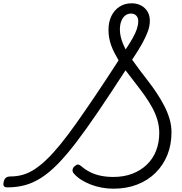

<svg xmlns="http://www.w3.org/2000/svg" viewBox="-74 -1122 1100 1161"><path d="M612 19Q576 19 541 12.5Q506 6 475 -6Q444 -18 418.5 -34Q393 -50 376 -69Q364 -81 364.5 -93Q365 -105 376 -116Q388 -127 397 -127Q406 -127 419 -116Q443 -95 472.5 -80.5Q502 -66 536.5 -59Q571 -52 612 -52Q675 -52 726 -71.5Q777 -91 814 -126.5Q851 -162 870 -211Q889 -260 889 -318Q889 -359 877.5 -397.5Q866 -436 846 -472.5Q826 -509 800 -545.5Q774 -582 744.5 -619.5Q715 -657 685 -697Q593 -555 520 -447.5Q447 -340 387 -261.5Q327 -183 275.5 -130.5Q224 -78 175.5 -47Q127 -16 77.5 -2.5Q28 11 -29 11Q-46 11 -51 2.5Q-56 -6 -51 -25Q-47 -41 -37 -48Q-27 -55 -10 -55Q28 -55 63.5 -65Q99 -75 134.5 -98Q170 -121 209 -158.5Q248 -196 292 -250Q336 -304 388 -377.5Q440 -451 503.5 -545Q567 -639 643 -757Q629 -781 617.5 -803.5Q606 -826 598 -848.5Q590 -871 586 -894Q582 -917 582 -941Q582 -989 599.5 -1025Q617 -1061 648.5 -1081.5Q680 -1102 722 -1102Q770 -1102 801 -1073Q832 -1044 832 -996Q832 -965 820 -932Q808 -899 785 -857.5Q762 -816 725 -761Q746 -731 771 -698Q796 -665 823 -630Q850 -595 874.5 -558Q899 -521 919 -482.5Q939 -444 951 -404Q963 -364 963 -322Q963 -247 938 -185Q913 -123 866.5 -77Q820 -31 755.5 -6Q691 19 612 19ZM686 -823Q711 -861 728.5 -892Q746 -923 754 -948Q762 -973 762 -994Q762 -1015 750 -1027.5Q738 -1040 718 -1040Q698 -1040 683 -1028Q668 -1016 659.5 -994.5Q651 -973 651 -944Q651 -923 655.5 -902.5Q660 -882 668 -862Q676 -842 686 -823Z"/></svg>

Font: Playwrite CO Light
Style: Regular
Weight: 300
Version: Version 1.002